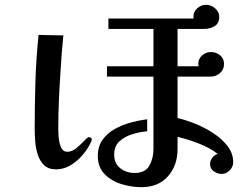

<svg xmlns="http://www.w3.org/2000/svg" viewBox="-20 -742 1040 797"><path d="M361 -165Q361 -161 359.5 -156.5Q358 -152 356 -149Q344 -123 322 -97.5Q300 -72 272 -55.5Q244 -39 213 -39Q181 -39 163 -56.5Q145 -74 136.5 -101Q128 -128 126 -157Q124 -186 124 -209Q124 -306 127 -403Q130 -500 140 -597L243 -595Q239 -557 236 -518Q233 -479 231 -441Q227 -383 224.5 -326Q222 -269 222 -211Q222 -202 222.5 -185.5Q223 -169 226.5 -152Q230 -135 237.5 -123.5Q245 -112 259 -112Q279 -112 297.5 -127.5Q316 -143 330 -158Q344 -173 350 -173Q352 -173 356.5 -170.5Q361 -168 361 -165ZM948 -68Q948 -50 933.5 -35Q919 -20 901 -20Q883 -20 867.5 -31Q852 -42 852 -61Q852 -75 861 -87Q870 -99 884 -103Q850 -129 804.5 -146.5Q759 -164 717 -174V-123Q717 -55 677 -10Q637 35 567 35Q527 35 485 22.5Q443 10 414.5 -19Q386 -48 386 -95Q386 -134 405.5 -161.5Q425 -189 456.5 -206.5Q488 -224 523.5 -233.5Q559 -243 591 -247V-197Q563 -195 531 -185.5Q499 -176 476.5 -156Q454 -136 454 -100Q454 -63 479.5 -43.5Q505 -24 539 -24Q583 -24 600 -54.5Q617 -85 617 -123V-424H424V-467H617V-622H430V-665H784Q783 -667 783 -672Q783 -694 799 -708Q815 -722 836 -722Q856 -722 873 -707.5Q890 -693 890 -672Q890 -645 871 -633.5Q852 -622 828 -622H717V-467H805Q803 -473 803 -476Q803 -498 819 -512Q835 -526 856 -526Q877 -526 893.5 -512.5Q910 -499 910 -476Q910 -454 893.5 -439Q877 -424 855 -424H717V-252Q748 -245 787.5 -229.5Q827 -214 863.5 -190.5Q900 -167 924 -136.5Q948 -106 948 -68Z"/></svg>

Font: Kaisei Decol Medium
Style: Regular
Weight: 500
Designer: Font-Kai, 金井和夫
Foundry: KAZUO KANAI
Version: Version 5.003